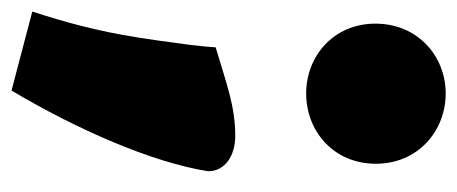

<svg xmlns="http://www.w3.org/2000/svg" viewBox="-253 -360 793 333"><g transform="rotate(90 143.5 -193.5)"><path d="M134 183C202 69 259 -62 274 -158C274 -188 246 -205 213 -205C161 -205 123 -190 59 -171C59 -165 56 -135 55 -128C44 -50 38 22 -3 147ZM139 -328C204 -328 261 -375 261 -449C261 -522 204 -570 139 -570C75 -570 18 -522 18 -448C18 -375 75 -328 139 -328Z"/></g></svg>

Font: Repo ExtraBlack
Style: Regular
Weight: 400
Designer: Stefan Peev
Foundry: Context Ltd
Version: Version 001.502